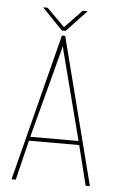

<svg xmlns="http://www.w3.org/2000/svg" viewBox="-51 -733 468 769"><g transform="rotate(5 182.5 -348.5)"><path d="M25 0 176 -591H189L340 0H323L283 -160H81L42 0ZM85 -176H279L187 -532L183 -549L179 -532ZM174 -611 91 -697H109L181 -625L250 -697H270L189 -611Z"/></g></svg>

Font: Alumni Sans Pinstripe
Style: Regular
Weight: 400
Designer: Robert E. Leuschke
Foundry: Robert E. Leuschke
Version: Version 1.010; ttfautohint (v1.8.4.7-5d5b)